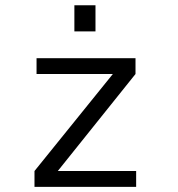

<svg xmlns="http://www.w3.org/2000/svg" viewBox="-20 -726 690 746"><path d="M114 0V-61.5L418.5 -438.5H122V-500H506.5V-438.5L204.5 -61.5H509V0ZM269 -705.5H351V-604H269Z"/></svg>

Font: Trispace Light
Style: Regular
Weight: 300
Designer: Tyler Finck
Foundry: Etcetera Type Company
Version: Version 1.210; ttfautohint (v1.8.3)